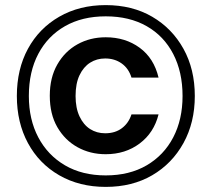

<svg xmlns="http://www.w3.org/2000/svg" viewBox="-20 -727 828 752"><path d="M394 5Q291 5 212 -40.5Q133 -86 89.5 -166.5Q46 -247 46 -351Q46 -456 89.5 -536Q133 -616 212 -661.5Q291 -707 394 -707Q498 -707 576 -661.5Q654 -616 698.5 -536Q743 -456 743 -351Q743 -247 698.5 -166.5Q654 -86 576 -40.5Q498 5 394 5ZM394 -123Q333 -123 283.5 -150.5Q234 -178 204.5 -229Q175 -280 175 -352Q175 -423 204.5 -474.5Q234 -526 283.5 -553.5Q333 -581 394 -581Q471 -581 527 -540Q583 -499 601 -423H495Q484 -459 456.5 -478.5Q429 -498 392 -498Q359 -498 333 -481.5Q307 -465 291.5 -432.5Q276 -400 276 -351Q276 -304 291.5 -271Q307 -238 333 -221.5Q359 -205 392 -205Q431 -205 457.5 -225Q484 -245 495 -279H601Q583 -207 527 -165Q471 -123 394 -123ZM394 -40Q487 -40 554.5 -79.5Q622 -119 658.5 -189Q695 -259 695 -351Q695 -445 658.5 -515.5Q622 -586 554.5 -624.5Q487 -663 394 -663Q302 -663 234.5 -624.5Q167 -586 130 -516Q93 -446 93 -351Q93 -259 130 -189Q167 -119 234.5 -79.5Q302 -40 394 -40Z"/></svg>

Font: DM Sans 36pt SemiBold
Style: Regular
Weight: 600
Designer: Colophon Foundry, Jonny Pinhorn
Foundry: Colophon Foundry
Version: Version 4.004;gftools[0.9.30]